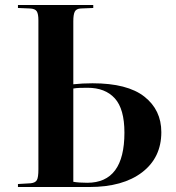

<svg xmlns="http://www.w3.org/2000/svg" viewBox="-20 -750 706 770"><path d="M52 0V-12L103 -15Q122 -17 128 -28Q134 -39 134 -71V-669Q134 -694 127.5 -704.5Q121 -715 100 -716L52 -718V-730H354V-718L304 -716Q286 -715 280 -703.5Q274 -692 274 -665V-412Q293 -414 311 -415Q329 -416 351 -416Q491 -416 559 -362.5Q627 -309 627 -220Q627 -118 550 -59Q473 0 338 0ZM274 -21Q284 -19 299.5 -18Q315 -17 330 -17Q479 -17 479 -218Q479 -313 440.5 -355.5Q402 -398 331 -398Q313 -398 299.5 -397.5Q286 -397 274 -395Z"/></svg>

Font: Literata 72pt SemiBold
Style: Regular
Weight: 600
Designer: Latin by Veronika Burian and Jose Scaglione. Greek by Irene Vlachou. Cyrillic by Vera Evstafieva.
Foundry: TypeTogether
Version: Version 3.002